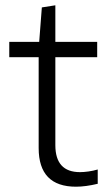

<svg xmlns="http://www.w3.org/2000/svg" viewBox="-20 -698 405 725"><path d="M267 7Q126 7 126 -139V-482H15V-540H128L138 -670L189 -678V-540H347V-482H189V-150Q189 -48 282 -48Q296 -48 314 -50.5Q332 -53 349 -58V-4Q303 7 267 7Z"/></svg>

Font: Encode Sans Narrow
Style: Light
Weight: 300
Designer: Pablo Impallari, Andres Torresi
Foundry: Pablo Impallari, Andres Torresi
Version: Version 1.000; ttfautohint (v1.00) -l 8 -r 50 -G 200 -x 14 -